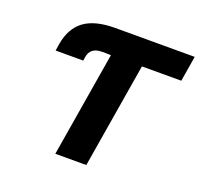

<svg xmlns="http://www.w3.org/2000/svg" viewBox="-126 -868 1047 1007"><g transform="rotate(20 397.5 -364.0)"><path d="M98.1 -509.3 104 -548.3Q119.6 -639.6 179.4 -683.6Q239.3 -727.5 351.6 -727.5H379.4L356 -586.4H329.6Q296.9 -586.4 278.6 -572.8Q260.3 -559.1 255.4 -531.2L252 -509.3ZM356 -585.9 379.4 -727.5H794.9L771.5 -585.9H551.8L454.6 0H281.7L378.9 -585.9Z"/></g></svg>

Font: Inter 16pt ExtraBold
Style: Italic
Weight: 800
Italic angle: -9.3988°
Version: Version 4.001;git-66647c0bb